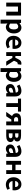

<svg xmlns="http://www.w3.org/2000/svg" viewBox="3193 -3807 829 7255"><g transform="rotate(90 3607.5 -179.5)"><path d="M79 0H226V-444H420V0H566V-560H79Z M724 215H871V44L866 -47C908 -8 956 14 1005 14C1128 14 1243 -97 1243 -289C1243 -461 1160 -574 1023 -574C962 -574 905 -542 858 -502H855L844 -560H724ZM973 -107C942 -107 907 -118 871 -149V-396C909 -434 943 -453 981 -453C1058 -453 1092 -394 1092 -287C1092 -165 1039 -107 973 -107Z M1612 14C1681 14 1752 -10 1807 -48L1757 -138C1716 -113 1677 -100 1632 -100C1548 -100 1488 -147 1476 -238H1821C1825 -252 1828 -279 1828 -306C1828 -462 1748 -574 1594 -574C1461 -574 1333 -461 1333 -280C1333 -95 1455 14 1612 14ZM1473 -337C1485 -418 1537 -460 1596 -460C1669 -460 1702 -412 1702 -337Z M1949 0H2096V-232H2168L2305 0H2465L2276 -293L2310 -372C2334 -426 2356 -434 2384 -434C2392 -434 2398 -432 2405 -430L2428 -566C2416 -572 2401 -574 2386 -574C2310 -574 2263 -553 2217 -456L2166 -347H2096V-560H1949Z M2554 215H2701V44L2696 -47C2738 -8 2786 14 2835 14C2958 14 3073 -97 3073 -289C3073 -461 2990 -574 2853 -574C2792 -574 2735 -542 2688 -502H2685L2674 -560H2554ZM2803 -107C2772 -107 2737 -118 2701 -149V-396C2739 -434 2773 -453 2811 -453C2888 -453 2922 -394 2922 -287C2922 -165 2869 -107 2803 -107Z M3321 14C3386 14 3442 -17 3490 -60H3495L3505 0H3625V-327C3625 -489 3552 -574 3410 -574C3322 -574 3242 -540 3177 -500L3229 -402C3281 -433 3331 -456 3383 -456C3452 -456 3476 -414 3478 -359C3253 -335 3156 -272 3156 -153C3156 -57 3221 14 3321 14ZM3370 -101C3327 -101 3296 -120 3296 -164C3296 -215 3341 -252 3478 -268V-156C3443 -121 3412 -101 3370 -101Z M3878 0H4024V-444H4196V-560H3707V-444H3878Z M4508 -294C4440 -294 4404 -326 4404 -376C4404 -427 4440 -451 4508 -451H4570V-294ZM4209 0H4373L4496 -193H4570V0H4716V-560H4489C4361 -560 4259 -515 4259 -380C4259 -299 4304 -248 4364 -220Z M4874 0H5118C5246 0 5348 -46 5348 -161C5348 -238 5300 -276 5232 -292V-297C5296 -315 5326 -362 5326 -413C5326 -523 5230 -560 5105 -560H4874ZM5017 -337V-461H5096C5159 -461 5185 -438 5185 -398C5185 -360 5159 -337 5094 -337ZM5017 -98V-238H5106C5174 -238 5205 -210 5205 -170C5205 -127 5177 -98 5109 -98Z M5604 14C5669 14 5725 -17 5773 -60H5778L5788 0H5908V-327C5908 -489 5835 -574 5693 -574C5605 -574 5525 -540 5460 -500L5512 -402C5564 -433 5614 -456 5666 -456C5735 -456 5759 -414 5761 -359C5536 -335 5439 -272 5439 -153C5439 -57 5504 14 5604 14ZM5653 -101C5610 -101 5579 -120 5579 -164C5579 -215 5624 -252 5761 -268V-156C5726 -121 5695 -101 5653 -101Z M6058 0H6205V-223H6408V0H6555V-560H6408V-351H6205V-560H6058Z M6957 14C7026 14 7097 -10 7152 -48L7102 -138C7061 -113 7022 -100 6977 -100C6893 -100 6833 -147 6821 -238H7166C7170 -252 7173 -279 7173 -306C7173 -462 7093 -574 6939 -574C6806 -574 6678 -461 6678 -280C6678 -95 6800 14 6957 14ZM6818 -337C6830 -418 6882 -460 6941 -460C7014 -460 7047 -412 7047 -337Z"/></g></svg>

Font: Noto Sans TC
Style: Bold
Weight: 700
Designer: Ryoko NISHIZUKA 西塚涼子 (kana, bopomofo & ideographs); Paul D. Hunt (Latin, Greek & Cyrillic); Sandoll Communications 산돌커뮤니
Foundry: Adobe
Version: Version 2.004;hotconv 1.0.118;makeotfexe 2.5.65603